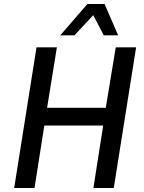

<svg xmlns="http://www.w3.org/2000/svg" viewBox="-20 -942 720 962"><path d="M51 0 163 -705H265L216 -402H510L560 -705H662L550 0H448L497 -313H202L153 0ZM282 -765 418 -922H504L572 -765H500L447 -866L353 -765Z"/></svg>

Font: Nunito Sans 7pt Condensed SemiBold
Style: Italic
Weight: 600
Width: 3
Italic angle: -9°
Designer: Vernon Adams
Foundry: Vernon Adams
Version: Version 3.101;gftools[0.9.27]